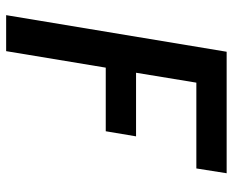

<svg xmlns="http://www.w3.org/2000/svg" viewBox="-88 -482 775 640"><g transform="rotate(90 300.0 -162.5)"><path d="M31 205 153 -530H558L542 -429H256L223 -228H435L418 -127H206L151 205Z"/></g></svg>

Font: Iosevka Curly Extended
Style: Bold Italic
Weight: 700
Width: 7
Italic angle: -9°
Monospace: yes
Designer: Belleve Invis
Foundry: Belleve Invis
Version: Version 11.1.0; ttfautohint (v1.8.3)